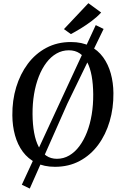

<svg xmlns="http://www.w3.org/2000/svg" viewBox="-20 -1010 742 1174"><path d="M316 10Q249.5 10 200.5 -14.5Q151.5 -39 119.5 -82.2Q87.5 -125.5 71.8 -182.5Q56 -239.5 55.5 -304.5Q54.5 -396 79 -476.8Q103.5 -557.5 150 -619.8Q196.5 -682 263.2 -717.5Q330 -753 413.5 -753Q481 -753 530 -728.2Q579 -703.5 610.5 -660Q642 -616.5 657.5 -560.2Q673 -504 673.5 -441Q674.5 -349.5 650.5 -268Q626.5 -186.5 580.2 -124Q534 -61.5 467.2 -25.8Q400.5 10 316 10ZM328 -39Q368.5 -39 403.2 -59.2Q438 -79.5 465.2 -116Q492.5 -152.5 511.8 -201.8Q531 -251 540.8 -310Q550.5 -369 550 -433.5Q549.5 -495.5 540.5 -545.2Q531.5 -595 513.2 -630Q495 -665 467.2 -683.8Q439.5 -702.5 401 -702.5Q360.5 -702.5 325.8 -682.8Q291 -663 263.8 -627Q236.5 -591 217.2 -541.8Q198 -492.5 188.2 -434.2Q178.5 -376 179 -311.5Q179.5 -248.5 188.8 -198.2Q198 -148 216.5 -112.5Q235 -77 262.8 -58Q290.5 -39 328 -39ZM113.5 119.5 353 -398 565.5 -856.5 613.5 -833 392 -376.5 162 143ZM413.5 -801.5 371 -832 520.5 -990.5 598.5 -933.5Q574.5 -907 541.2 -882Q508 -857 474 -836.2Q440 -815.5 413.5 -801.5Z"/></svg>

Font: Merriweather 36pt Medium
Style: Italic
Weight: 500
Italic angle: -7.8°
Version: Version 2.101